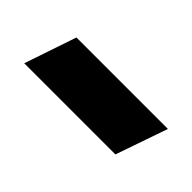

<svg xmlns="http://www.w3.org/2000/svg" viewBox="-12 -492 441 441"><g transform="rotate(45 208.5 -271.5)"><path d="M38.8 -208.1 81.7 -334.8H378.8L334.9 -208.1Z"/></g></svg>

Font: Russolo 10pt ExtraLight
Style: Regular
Weight: 200
Designer: Micah Stupak-Hahn
Version: Version 1.000